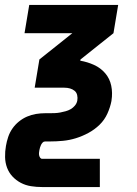

<svg xmlns="http://www.w3.org/2000/svg" viewBox="-32 -540 552 775"><path d="M138 215Q115 215 93 211.5Q71 208 52 198Q33 188 18.5 172.5Q4 157 -3.5 137Q-11 117 -11.5 94Q-12 71 -8 49Q-5 31 1 13Q7 -5 18 -21Q29 -37 44.5 -49.5Q60 -62 77.5 -69.5Q95 -77 113.5 -80Q132 -83 150 -83H169Q180 -83 190.5 -83.5Q201 -84 211.5 -86Q222 -88 233 -91Q244 -94 253.5 -99.5Q263 -105 270.5 -114Q278 -123 280 -134Q280 -134 280 -134Q280 -134 280 -134Q282 -145 279.5 -156Q277 -167 269 -173.5Q261 -180 250.5 -183Q240 -186 228 -186H108L127 -300L260 -406H67L86 -520H445L426 -406L293 -300L292 -295Q321 -290 347.5 -278Q374 -266 392.5 -244.5Q411 -223 417 -194Q423 -165 418 -134H349H418V-133Q413 -107 401.5 -81.5Q390 -56 370 -36.5Q350 -17 325 -3.5Q300 10 274 18Q248 26 221.5 28.5Q195 31 169 31H150Q144 31 140 35.5Q136 40 133.5 45Q131 50 129.5 55.5Q128 61 127 66Q126 71 125.5 76.5Q125 82 126 87Q127 92 130 96.5Q133 101 138 101H371V215Z"/></svg>

Font: Iosevka SS04 Heavy Oblique
Style: Regular
Weight: 900
Italic angle: -9°
Monospace: yes
Designer: Belleve Invis
Foundry: Belleve Invis
Version: Version 19.0.0; ttfautohint (v1.8.4)